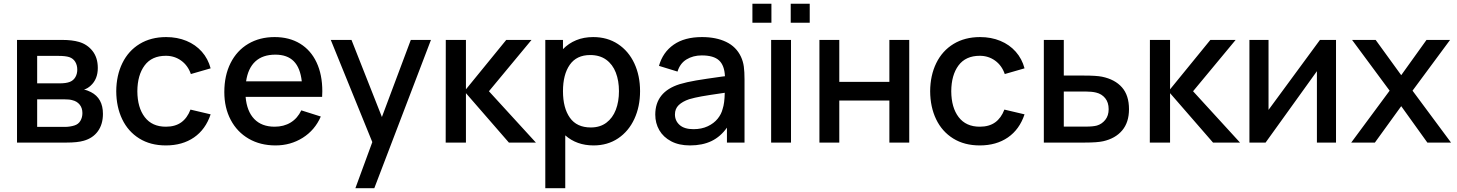

<svg xmlns="http://www.w3.org/2000/svg" viewBox="-20 -750 7663 1010"><path d="M307 -540Q359.5 -540 395.5 -529.5Q439 -517 466.8 -481.8Q494.5 -446.5 494.5 -392.5Q494.5 -333.5 457 -299.5Q441.5 -285 422 -278.5Q439.5 -275.5 458.5 -265.5Q521.5 -233 521.5 -151Q521.5 -96.5 495 -59.8Q468.5 -23 420 -9.5Q387.5 0 330 0H69.5V-540ZM292.5 -311.5Q328.5 -311.5 348 -319.5Q366.5 -327 376.5 -344.2Q386.5 -361.5 386.5 -383.5Q386.5 -407 375.8 -424.8Q365 -442.5 344.5 -449.5Q324.5 -456 287.5 -456H175.5V-311.5ZM323.5 -82.5Q334 -82.5 347.5 -84.5Q361 -86.5 371.5 -90Q392.5 -96.5 403 -114.5Q413.5 -132.5 413.5 -155Q413.5 -182 399 -199.8Q384.5 -217.5 360.5 -223Q346.5 -227.5 318 -227.5H175.5V-82.5Z M591.5 -270Q592 -353.5 623.8 -418.2Q655.5 -483 714.8 -519Q774 -555 854 -555Q912.5 -555 960.8 -535Q1009 -515 1041.8 -478Q1074.5 -441 1088 -390.5L984 -360.5Q968.5 -405.5 933.2 -431Q898 -456.5 852.5 -456.5Q778.5 -456.5 740.8 -405.8Q703 -355 702.5 -270Q703 -184 741.5 -133.8Q780 -83.5 852.5 -83.5Q901.5 -83.5 933.2 -106.2Q965 -129 982 -173.5L1088 -148.5Q1061.5 -69 1000.5 -27Q939.5 15 852.5 15Q771.5 15 712.8 -21.5Q654 -58 623 -122.5Q592 -187 591.5 -270Z M1272 -240.5Q1278.5 -164.5 1317.5 -124Q1356.5 -83.5 1424.5 -83.5Q1473 -83.5 1509 -105.5Q1545 -127.5 1565 -169.5L1667.5 -137Q1636.5 -65.5 1572.5 -25.2Q1508.5 15 1429.5 15Q1349.5 15 1288.5 -20.2Q1227.5 -55.5 1193.8 -119.2Q1160 -183 1160 -265.5Q1160 -353 1193 -418.5Q1226 -484 1286 -519.5Q1346 -555 1424.5 -555Q1502 -555 1558.5 -520.5Q1615 -486 1645.2 -421.8Q1675.5 -357.5 1675.5 -270Q1675.5 -260.5 1674.5 -240.5ZM1274.5 -322H1567.5Q1559.5 -393.5 1525.2 -428Q1491 -462.5 1428.5 -462.5Q1362 -462.5 1323.2 -426.8Q1284.5 -391 1274.5 -322Z M2141 -540H2247L1949 240H1849.5L1938.5 -2.5L1720 -540H1829L1989 -134.5Z M2324.5 0 2325 -540H2431V-280L2643 -540H2776L2552 -270L2799 0H2657L2431 -260V0Z M3347 -270.5Q3347 -189.5 3317 -124.5Q3287 -59.5 3231.5 -22.2Q3176 15 3102.5 15Q3013.5 15 2953.5 -38V240H2848.5V-540H2941.5V-491.5Q2971 -522 3011 -538.5Q3051 -555 3100.5 -555Q3175 -555 3230.8 -518.2Q3286.5 -481.5 3316.8 -416.8Q3347 -352 3347 -270.5ZM3236 -270.5Q3236 -325 3219.5 -368Q3203 -411 3169 -435.8Q3135 -460.5 3084.5 -460.5Q3013 -460.5 2977.2 -409.2Q2941.5 -358 2941.5 -270.5Q2941.5 -182 2977.8 -130.8Q3014 -79.5 3088 -79.5Q3136.5 -79.5 3169.8 -104.5Q3203 -129.5 3219.5 -172.5Q3236 -215.5 3236 -270.5Z M3896.5 -332.5V0H3804V-78.5Q3770.5 -31 3722.8 -8Q3675 15 3609.5 15Q3551.5 15 3510.5 -6.8Q3469.5 -28.5 3448.2 -65.2Q3427 -102 3427 -147Q3427 -266.5 3554.5 -307Q3593 -318.5 3641.8 -326.8Q3690.5 -335 3777 -347L3793.5 -349Q3791 -406 3762.5 -432.2Q3734 -458.5 3671.5 -458.5Q3626 -458.5 3591.5 -437.5Q3557 -416.5 3544 -373.5L3446.5 -403.5Q3466.5 -475 3523.8 -515Q3581 -555 3672.5 -555Q3747 -555 3800 -529.5Q3853 -504 3877.5 -452Q3889 -427.5 3892.8 -399.8Q3896.5 -372 3896.5 -332.5ZM3781.5 -177.5Q3791.5 -206.5 3792.5 -262L3779.5 -260Q3706.5 -249.5 3670.2 -243Q3634 -236.5 3605 -228Q3570 -216 3550.2 -197Q3530.5 -178 3530.5 -148Q3530.5 -114.5 3555.2 -92.5Q3580 -70.5 3628 -70.5Q3670.5 -70.5 3703 -85.8Q3735.5 -101 3755.2 -125.5Q3775 -150 3781.5 -177.5Z M3938 -630.5V-730.5H4038V-630.5ZM4139.5 -630.5V-730.5H4239.5V-630.5ZM4036.5 0V-540H4141V0Z M4290.5 0V-540H4395V-319.5H4658.5V-540H4763V0H4658.5V-221H4395V0Z M4873 -270Q4873.5 -353.5 4905.2 -418.2Q4937 -483 4996.2 -519Q5055.5 -555 5135.5 -555Q5194 -555 5242.2 -535Q5290.5 -515 5323.2 -478Q5356 -441 5369.5 -390.5L5265.5 -360.5Q5250 -405.5 5214.8 -431Q5179.5 -456.5 5134 -456.5Q5060 -456.5 5022.2 -405.8Q4984.5 -355 4984 -270Q4984.5 -184 5023 -133.8Q5061.5 -83.5 5134 -83.5Q5183 -83.5 5214.8 -106.2Q5246.5 -129 5263.5 -173.5L5369.5 -148.5Q5343 -69 5282 -27Q5221 15 5134 15Q5053 15 4994.2 -21.5Q4935.5 -58 4904.5 -122.5Q4873.5 -187 4873 -270Z M5471 -540H5576V-352.5H5682.5Q5747 -352.5 5777 -346.5Q5845 -332.5 5882 -290.5Q5919 -248.5 5919 -175.5Q5919 -106.5 5883.2 -64Q5847.5 -21.5 5783 -7Q5752 0 5686 0H5471ZM5692 -84Q5730 -84 5750 -89.5Q5776 -97 5794 -119.2Q5812 -141.5 5812 -175.5Q5812 -211 5793.8 -233.5Q5775.5 -256 5746 -263Q5724 -268.5 5692 -268.5H5576V-84Z M6028.5 0 6029 -540H6135V-280L6347 -540H6480L6256 -270L6503 0H6361L6135 -260V0Z M7008 -540V0H6907.5V-375.5L6637.5 0H6552.5V-540H6653V-172L6923.5 -540Z M7088 0 7290 -273 7092.5 -540H7216.5L7351 -354.5L7484 -540H7608L7410.5 -273L7613 0H7488.5L7351 -191.5L7212.5 0Z"/></svg>

Font: Manrope KiralyPet SmBd KiralyPet
Style: Regular
Weight: 600
Designer: Mikhail Sharanda
Foundry: Mikhail Sharanda
Version: Version 4.502